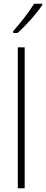

<svg xmlns="http://www.w3.org/2000/svg" viewBox="-20 -1015 248 1035"><path d="M208 -988V-995H164C134 -947 94 -896 51 -847V-837H74C118 -875 177 -941 208 -988ZM113 0V-760H76V0Z"/></svg>

Font: Noto Sans Gujarati Condensed ExtraLight
Style: Regular
Weight: 200
Width: 3
Designer: Jelle Bosma - Monotype Design Team, Universal Thirst
Foundry: Monotype Imaging Inc.
Version: Version 2.106